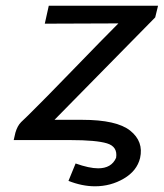

<svg xmlns="http://www.w3.org/2000/svg" viewBox="-20 -491 574 673"><path d="M28 0 34 -26Q41 -50 54 -63L78 -86Q132 -139 236.5 -247Q341 -355 395 -409Q353 -409 266.5 -408.5Q180 -408 137 -408L151 -471H534L524 -430L171 -71H268Q389 -71 436.5 -33Q484 5 471 63Q460 108 414 135Q368 162 313 162Q268 162 220 143L245 82Q293 99 324 99Q371 99 387 62Q393 23 355 11.5Q317 0 227 0Z"/></svg>

Font: Coval
Style: Book Italic
Weight: 350
Foundry: Context Ltd
Version: Version 001.000